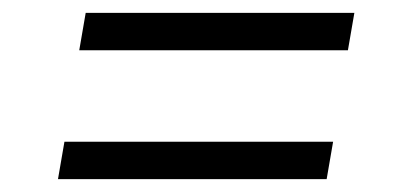

<svg xmlns="http://www.w3.org/2000/svg" viewBox="-20 -489 640 298"><path d="M103 -411 113 -469H530L520 -411ZM70 -211 80 -269H497L487 -211Z"/></svg>

Font: Iosevka SS04 Lt Ex Obl
Style: Regular
Weight: 300
Width: 7
Italic angle: -9°
Monospace: yes
Designer: Belleve Invis
Foundry: Belleve Invis
Version: Version 19.0.0; ttfautohint (v1.8.4)